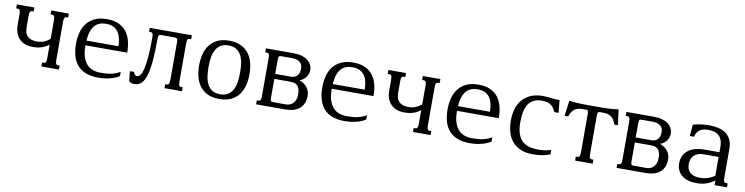

<svg xmlns="http://www.w3.org/2000/svg" viewBox="-19 -1135 6796 1752"><g transform="rotate(10 3379.5 -259.0)"><path d="M481.4 -85Q481.4 -69.8 482.9 -60.5Q484.4 -51.3 487.8 -45.9Q491.2 -40.5 495.8 -38.6Q500.5 -36.6 507.3 -36.6H520.5V0H357.9V-36.6H371.6Q377.9 -36.6 382.8 -38.6Q387.7 -40.5 391.1 -45.9Q394.5 -51.3 396 -60.5Q397.5 -69.8 397.5 -85V-209.5Q368.7 -186.5 333.5 -174.1Q298.3 -161.6 248.5 -161.6Q207.5 -161.6 176 -173.6Q144.5 -185.5 122.8 -208.3Q101.1 -231 89.8 -263.4Q78.6 -295.9 78.6 -337.4V-433.6Q78.6 -448.7 77.1 -458Q75.7 -467.3 72.3 -472.7Q68.8 -478 64 -480Q59.1 -481.9 52.7 -481.9H39.1V-518.6H201.7V-481.9H188.5Q181.6 -481.9 177 -480Q172.4 -478 168.9 -472.7Q165.5 -467.3 164.1 -458Q162.6 -448.7 162.6 -433.6V-330.6Q162.6 -270.5 191.7 -243.9Q220.7 -217.3 274.4 -217.3Q316.4 -217.3 345.9 -230.2Q375.5 -243.2 397.5 -263.2V-433.6Q397.5 -448.7 396 -458Q394.5 -467.3 391.1 -472.7Q387.7 -478 382.8 -480Q377.9 -481.9 371.6 -481.9H357.9V-518.6H520.5V-481.9H507.3Q500.5 -481.9 495.8 -480Q491.2 -478 487.8 -472.7Q484.4 -467.3 482.9 -458Q481.4 -448.7 481.4 -433.6Z M873.5 -529.3Q938.5 -529.3 983.2 -508.5Q1027.8 -487.8 1055.2 -451.7Q1082.5 -415.5 1094.7 -366.9Q1106.9 -318.4 1106.9 -262.7V-259.8H720.2V-256.3Q720.2 -195.8 733.6 -154.1Q747.1 -112.3 770.8 -86.2Q794.4 -60.1 827.1 -48.6Q859.9 -37.1 898.4 -37.1Q926.8 -37.1 950.9 -39.1Q975.1 -41 997.1 -45.7Q1019 -50.3 1039.1 -58.1Q1059.1 -65.9 1079.1 -77.6V-38.1Q1067.4 -29.8 1049.1 -21.2Q1030.8 -12.7 1006.1 -5.6Q981.4 1.5 951.2 6.1Q920.9 10.7 884.8 10.7Q760.7 10.7 696.8 -56.4Q632.8 -123.5 632.8 -259.3Q632.8 -315.4 646 -364.7Q659.2 -414.1 688 -450.7Q716.8 -487.3 762.5 -508.3Q808.1 -529.3 873.5 -529.3ZM1018.1 -303.7Q1017.1 -337.4 1011 -369.9Q1004.9 -402.3 989.3 -428.2Q973.6 -454.1 945.8 -470Q918 -485.8 873.5 -485.8Q830.1 -485.8 800.8 -470.5Q771.5 -455.1 753.7 -425.5Q735.8 -396 728 -353Q723.6 -330.1 721.7 -303.7Z M1357.9 -433.6Q1357.4 -310.5 1349.9 -225.8Q1342.3 -141.1 1325.9 -88.6Q1309.6 -36.1 1283.7 -12.7Q1257.8 10.7 1221.2 10.7Q1198.2 10.7 1186.5 4.6Q1174.8 -1.5 1170.4 -5.9L1160.6 -97.7H1199.7Q1202.6 -85.9 1206.5 -79.6Q1210.4 -73.2 1214.8 -70.1Q1219.2 -66.9 1224.1 -66.2Q1229 -65.4 1233.4 -65.4Q1248.5 -65.4 1262.5 -83.5Q1276.4 -101.6 1286.6 -144Q1296.9 -186.5 1303 -257.3Q1309.1 -328.1 1309.1 -433.6Q1309.1 -448.7 1307.6 -458Q1306.2 -467.3 1303.2 -472.7Q1300.3 -478 1295.4 -480Q1290.5 -481.9 1283.7 -481.9H1270.5V-518.6H1660.6V-481.9H1647.5Q1640.6 -481.9 1636 -480Q1631.3 -478 1628.2 -472.7Q1625 -467.3 1623.5 -458Q1622.1 -448.7 1622.1 -433.6V-85Q1622.1 -69.8 1623.5 -60.5Q1625 -51.3 1628.2 -45.9Q1631.3 -40.5 1636 -38.6Q1640.6 -36.6 1647.5 -36.6H1660.6V0H1498V-36.6H1511.7Q1518.1 -36.6 1523.2 -38.6Q1528.3 -40.5 1531.5 -45.9Q1534.7 -51.3 1536.4 -60.5Q1538.1 -69.8 1538.1 -85V-433.6Q1538.1 -457.5 1531.7 -464.8Q1525.4 -472.2 1512.2 -472.2H1383.8Q1377 -472.2 1372.3 -470.9Q1367.7 -469.7 1364.3 -465.8Q1360.8 -461.9 1359.4 -454.3Q1357.9 -446.8 1357.9 -433.6Z M1773.4 -259.3Q1773.4 -315.4 1785.9 -364.5Q1798.3 -413.6 1826.2 -450.2Q1854 -486.8 1898.4 -508.1Q1942.9 -529.3 2006.8 -529.3Q2070.3 -529.3 2114.7 -508.1Q2159.2 -486.8 2187 -450.2Q2214.8 -413.6 2227.5 -364.5Q2240.2 -315.4 2240.2 -259.3Q2240.2 -203.1 2227.5 -154.1Q2214.8 -105 2187 -68.4Q2159.2 -31.7 2114.7 -10.5Q2070.3 10.7 2006.8 10.7Q1942.9 10.7 1898.4 -10.5Q1854 -31.7 1826.2 -68.4Q1798.3 -105 1785.9 -154.1Q1773.4 -203.1 1773.4 -259.3ZM1860.4 -259.3Q1860.4 -212.4 1866.7 -171.1Q1873 -129.9 1889.4 -99.4Q1905.8 -68.8 1934.1 -51Q1962.4 -33.2 2006.8 -33.2Q2051.3 -33.2 2079.6 -51Q2107.9 -68.8 2124.3 -99.4Q2140.6 -129.9 2147 -171.1Q2153.3 -212.4 2153.3 -259.3Q2153.3 -306.2 2147 -347.4Q2140.6 -388.7 2124.3 -419.2Q2107.9 -449.7 2079.3 -467.5Q2050.8 -485.4 2006.8 -485.4Q1962.9 -485.4 1934.3 -467.5Q1905.8 -449.7 1889.4 -419.2Q1873 -388.7 1866.7 -347.4Q1860.4 -306.2 1860.4 -259.3Z M2347.2 0V-36.6H2360.8Q2367.2 -36.6 2372.1 -38.6Q2377 -40.5 2380.4 -45.9Q2383.8 -51.3 2385.3 -60.5Q2386.7 -69.8 2386.7 -85V-433.6Q2386.7 -448.7 2385.3 -458Q2383.8 -467.3 2380.4 -472.7Q2377 -478 2372.1 -480Q2367.2 -481.9 2360.8 -481.9H2347.2V-518.6H2602.1Q2646 -518.6 2679.2 -508.8Q2712.4 -499 2734.9 -481.9Q2757.3 -464.8 2768.6 -441.7Q2779.8 -418.5 2779.8 -391.6Q2779.8 -374 2773.7 -356.9Q2767.6 -339.8 2756.6 -325.4Q2745.6 -311 2730.7 -300.5Q2715.8 -290 2698.7 -285.2Q2719.7 -277.8 2737.8 -265.6Q2755.9 -253.4 2769 -237.3Q2782.2 -221.2 2789.6 -201.4Q2796.9 -181.6 2796.9 -159.2Q2796.9 -81.5 2750.2 -40.8Q2703.6 0 2614.7 0ZM2470.7 -303.7H2618.7Q2637.7 -303.7 2652.1 -310.1Q2666.5 -316.4 2676 -328.1Q2685.5 -339.8 2690.4 -356Q2695.3 -372.1 2695.3 -391.6Q2695.3 -409.7 2689.7 -424.6Q2684.1 -439.5 2671.9 -450Q2659.7 -460.4 2641.1 -466.3Q2622.6 -472.2 2596.2 -472.2H2496.6Q2488.8 -472.2 2483.6 -470.5Q2478.5 -468.8 2475.6 -464.4Q2472.7 -460 2471.7 -451.9Q2470.7 -443.8 2470.7 -430.7ZM2614.7 -46.4Q2632.3 -46.4 2649.2 -52.2Q2666 -58.1 2679.4 -71.3Q2692.9 -84.5 2701.2 -105.2Q2709.5 -126 2709.5 -155.8Q2709.5 -185.5 2703.1 -205.1Q2696.8 -224.6 2685.1 -236.3Q2673.3 -248 2656.5 -252.7Q2639.6 -257.3 2619.1 -257.3H2470.7V-87.9Q2470.7 -74.7 2471.7 -66.7Q2472.7 -58.6 2475.6 -54.2Q2478.5 -49.8 2483.6 -48.1Q2488.8 -46.4 2496.6 -46.4Z M3155.8 -529.3Q3220.7 -529.3 3265.4 -508.5Q3310.1 -487.8 3337.4 -451.7Q3364.7 -415.5 3377 -366.9Q3389.2 -318.4 3389.2 -262.7V-259.8H3002.4V-256.3Q3002.4 -195.8 3015.9 -154.1Q3029.3 -112.3 3053 -86.2Q3076.7 -60.1 3109.4 -48.6Q3142.1 -37.1 3180.7 -37.1Q3209 -37.1 3233.2 -39.1Q3257.3 -41 3279.3 -45.7Q3301.3 -50.3 3321.3 -58.1Q3341.3 -65.9 3361.3 -77.6V-38.1Q3349.6 -29.8 3331.3 -21.2Q3313 -12.7 3288.3 -5.6Q3263.7 1.5 3233.4 6.1Q3203.1 10.7 3167 10.7Q3043 10.7 2979 -56.4Q2915 -123.5 2915 -259.3Q2915 -315.4 2928.2 -364.7Q2941.4 -414.1 2970.2 -450.7Q2999 -487.3 3044.7 -508.3Q3090.3 -529.3 3155.8 -529.3ZM3300.3 -303.7Q3299.3 -337.4 3293.2 -369.9Q3287.1 -402.3 3271.5 -428.2Q3255.9 -454.1 3228 -470Q3200.2 -485.8 3155.8 -485.8Q3112.3 -485.8 3083 -470.5Q3053.7 -455.1 3035.9 -425.5Q3018.1 -396 3010.3 -353Q3005.9 -330.1 3003.9 -303.7Z M3924.3 -85Q3924.3 -69.8 3925.8 -60.5Q3927.2 -51.3 3930.7 -45.9Q3934.1 -40.5 3938.7 -38.6Q3943.4 -36.6 3950.2 -36.6H3963.4V0H3800.8V-36.6H3814.5Q3820.8 -36.6 3825.7 -38.6Q3830.6 -40.5 3834 -45.9Q3837.4 -51.3 3838.9 -60.5Q3840.3 -69.8 3840.3 -85V-209.5Q3811.5 -186.5 3776.4 -174.1Q3741.2 -161.6 3691.4 -161.6Q3650.4 -161.6 3618.9 -173.6Q3587.4 -185.5 3565.7 -208.3Q3543.9 -231 3532.7 -263.4Q3521.5 -295.9 3521.5 -337.4V-433.6Q3521.5 -448.7 3520 -458Q3518.6 -467.3 3515.1 -472.7Q3511.7 -478 3506.8 -480Q3502 -481.9 3495.6 -481.9H3481.9V-518.6H3644.5V-481.9H3631.3Q3624.5 -481.9 3619.9 -480Q3615.2 -478 3611.8 -472.7Q3608.4 -467.3 3606.9 -458Q3605.5 -448.7 3605.5 -433.6V-330.6Q3605.5 -270.5 3634.5 -243.9Q3663.6 -217.3 3717.3 -217.3Q3759.3 -217.3 3788.8 -230.2Q3818.4 -243.2 3840.3 -263.2V-433.6Q3840.3 -448.7 3838.9 -458Q3837.4 -467.3 3834 -472.7Q3830.6 -478 3825.7 -480Q3820.8 -481.9 3814.5 -481.9H3800.8V-518.6H3963.4V-481.9H3950.2Q3943.4 -481.9 3938.7 -480Q3934.1 -478 3930.7 -472.7Q3927.2 -467.3 3925.8 -458Q3924.3 -448.7 3924.3 -433.6Z M4316.4 -529.3Q4381.3 -529.3 4426 -508.5Q4470.7 -487.8 4498 -451.7Q4525.4 -415.5 4537.6 -366.9Q4549.8 -318.4 4549.8 -262.7V-259.8H4163.1V-256.3Q4163.1 -195.8 4176.5 -154.1Q4189.9 -112.3 4213.6 -86.2Q4237.3 -60.1 4270 -48.6Q4302.7 -37.1 4341.3 -37.1Q4369.6 -37.1 4393.8 -39.1Q4418 -41 4439.9 -45.7Q4461.9 -50.3 4481.9 -58.1Q4502 -65.9 4522 -77.6V-38.1Q4510.3 -29.8 4491.9 -21.2Q4473.6 -12.7 4449 -5.6Q4424.3 1.5 4394 6.1Q4363.8 10.7 4327.6 10.7Q4203.6 10.7 4139.6 -56.4Q4075.7 -123.5 4075.7 -259.3Q4075.7 -315.4 4088.9 -364.7Q4102.1 -414.1 4130.9 -450.7Q4159.7 -487.3 4205.3 -508.3Q4251 -529.3 4316.4 -529.3ZM4460.9 -303.7Q4460 -337.4 4453.9 -369.9Q4447.8 -402.3 4432.1 -428.2Q4416.5 -454.1 4388.7 -470Q4360.8 -485.8 4316.4 -485.8Q4272.9 -485.8 4243.7 -470.5Q4214.4 -455.1 4196.5 -425.5Q4178.7 -396 4170.9 -353Q4166.5 -330.1 4164.6 -303.7Z M4925.3 -41Q4945.3 -39.6 4965.3 -40Q4985.4 -40.5 5004.4 -42.7Q5023.4 -44.9 5040.5 -48.8Q5057.6 -52.7 5071.8 -58.1V-17.1Q5038.1 -2.4 4998.5 4.2Q4959 10.7 4912.6 10.7Q4848.6 10.7 4801.8 -8.3Q4754.9 -27.3 4723.6 -62.5Q4692.4 -97.7 4677.2 -147.7Q4662.1 -197.8 4662.1 -259.3Q4662.1 -315.4 4676.5 -364.7Q4690.9 -414.1 4721.4 -450.7Q4752 -487.3 4799.3 -508.3Q4846.7 -529.3 4912.6 -529.3Q4938 -529.3 4955.6 -527.6Q4973.1 -525.9 4989.3 -523.9Q5005.4 -522 5023.2 -520.3Q5041 -518.6 5067.4 -518.6L5079.1 -402.3H5040Q5032.2 -418.5 5023.2 -433.6Q5014.2 -448.7 5000.2 -460.2Q4986.3 -471.7 4965.3 -478.8Q4944.3 -485.8 4912.6 -485.8Q4868.2 -485.8 4837.2 -470.9Q4806.2 -456.1 4786.6 -427Q4767.1 -397.9 4758.3 -355.7Q4749.5 -313.5 4749.5 -259.3Q4749.5 -201.2 4761.5 -160.9Q4773.4 -120.6 4796.1 -95Q4818.8 -69.3 4851.3 -56.6Q4883.8 -43.9 4925.3 -41Z M5342.8 -433.6Q5342.8 -448.7 5341.3 -457Q5339.8 -465.3 5336.4 -469.2Q5333 -473.1 5328.1 -473.9Q5323.2 -474.6 5316.9 -474.6H5288.1Q5263.2 -474.6 5244.4 -469Q5225.6 -463.4 5211.7 -452.1Q5197.8 -440.9 5188 -424.3Q5178.2 -407.7 5170.9 -385.3H5137.7L5156.7 -529.3Q5177.7 -525.4 5201.4 -523.4Q5225.1 -521.5 5248.8 -520.3Q5272.5 -519 5294.9 -518.8Q5317.4 -518.6 5335.9 -518.6H5433.6Q5452.1 -518.6 5474.6 -518.8Q5497.1 -519 5520.8 -520.3Q5544.4 -521.5 5568.1 -523.4Q5591.8 -525.4 5612.8 -529.3L5631.8 -385.3H5598.6Q5591.3 -407.7 5581.5 -424.3Q5571.8 -440.9 5557.9 -452.1Q5543.9 -463.4 5525.1 -469Q5506.3 -474.6 5481.4 -474.6H5452.6Q5445.8 -474.6 5441.2 -473.9Q5436.5 -473.1 5433.1 -469.2Q5429.7 -465.3 5428.2 -457Q5426.8 -448.7 5426.8 -433.6V-85Q5426.8 -69.8 5428.2 -60.5Q5429.7 -51.3 5433.1 -45.9Q5436.5 -40.5 5441.2 -38.6Q5445.8 -36.6 5452.6 -36.6H5465.8V0H5303.2V-36.6H5316.9Q5323.2 -36.6 5328.1 -38.6Q5333 -40.5 5336.4 -45.9Q5339.8 -51.3 5341.3 -60.5Q5342.8 -69.8 5342.8 -85Z M5687.5 0V-36.6H5701.2Q5707.5 -36.6 5712.4 -38.6Q5717.3 -40.5 5720.7 -45.9Q5724.1 -51.3 5725.6 -60.5Q5727.1 -69.8 5727.1 -85V-433.6Q5727.1 -448.7 5725.6 -458Q5724.1 -467.3 5720.7 -472.7Q5717.3 -478 5712.4 -480Q5707.5 -481.9 5701.2 -481.9H5687.5V-518.6H5942.4Q5986.3 -518.6 6019.5 -508.8Q6052.7 -499 6075.2 -481.9Q6097.7 -464.8 6108.9 -441.7Q6120.1 -418.5 6120.1 -391.6Q6120.1 -374 6114 -356.9Q6107.9 -339.8 6096.9 -325.4Q6085.9 -311 6071 -300.5Q6056.2 -290 6039.1 -285.2Q6060.1 -277.8 6078.1 -265.6Q6096.2 -253.4 6109.4 -237.3Q6122.6 -221.2 6129.9 -201.4Q6137.2 -181.6 6137.2 -159.2Q6137.2 -81.5 6090.6 -40.8Q6043.9 0 5955.1 0ZM5811 -303.7H5959Q5978 -303.7 5992.4 -310.1Q6006.8 -316.4 6016.4 -328.1Q6025.9 -339.8 6030.8 -356Q6035.6 -372.1 6035.6 -391.6Q6035.6 -409.7 6030 -424.6Q6024.4 -439.5 6012.2 -450Q6000 -460.4 5981.4 -466.3Q5962.9 -472.2 5936.5 -472.2H5836.9Q5829.1 -472.2 5824 -470.5Q5818.8 -468.8 5815.9 -464.4Q5813 -460 5812 -451.9Q5811 -443.8 5811 -430.7ZM5955.1 -46.4Q5972.7 -46.4 5989.5 -52.2Q6006.3 -58.1 6019.8 -71.3Q6033.2 -84.5 6041.5 -105.2Q6049.8 -126 6049.8 -155.8Q6049.8 -185.5 6043.5 -205.1Q6037.1 -224.6 6025.4 -236.3Q6013.7 -248 5996.8 -252.7Q5980 -257.3 5959.5 -257.3H5811V-87.9Q5811 -74.7 5812 -66.7Q5813 -58.6 5815.9 -54.2Q5818.8 -49.8 5824 -48.1Q5829.1 -46.4 5836.9 -46.4Z M6586.9 -259.8H6447.8Q6416.5 -259.8 6394.3 -250.7Q6372.1 -241.7 6357.7 -226.8Q6343.3 -211.9 6336.4 -192.1Q6329.6 -172.4 6329.6 -150.9Q6329.6 -126 6336.4 -106Q6343.3 -85.9 6358.2 -72Q6373 -58.1 6396 -50.5Q6418.9 -43 6451.2 -43Q6487.8 -43 6520.3 -52.7Q6552.7 -62.5 6586.9 -84.5ZM6670.9 -85Q6670.9 -69.8 6672.4 -60.5Q6673.8 -51.3 6677.2 -45.9Q6680.7 -40.5 6685.3 -38.6Q6689.9 -36.6 6696.8 -36.6H6710.4V0H6595.7V-43.9Q6573.7 -27.3 6552.5 -16.8Q6531.2 -6.3 6510.5 -0.2Q6489.7 5.9 6469.7 8.3Q6449.7 10.7 6430.7 10.7Q6387.2 10.7 6352.3 0.7Q6317.4 -9.3 6293 -28.8Q6268.6 -48.3 6255.4 -76.7Q6242.2 -105 6242.2 -141.6Q6242.2 -184.1 6258.8 -214.8Q6275.4 -245.6 6303.5 -265.4Q6331.5 -285.2 6368.9 -294.4Q6406.2 -303.7 6447.8 -303.7H6586.9V-352.1Q6586.9 -392.1 6576.2 -418.2Q6565.4 -444.3 6546.9 -459.7Q6528.3 -475.1 6503.2 -481Q6478 -486.8 6448.7 -486.8Q6431.2 -486.8 6413.6 -483.6Q6396 -480.5 6380.1 -471.2Q6364.3 -461.9 6352.1 -445.3Q6339.8 -428.7 6333.5 -402.3H6294.4L6304.2 -508.8Q6319.3 -513.2 6335.4 -516.8Q6351.6 -520.5 6369.9 -523.4Q6388.2 -526.4 6409.9 -527.8Q6431.6 -529.3 6458.5 -529.3Q6501.5 -528.8 6540 -519.8Q6578.6 -510.7 6607.7 -490Q6636.7 -469.2 6653.8 -434.8Q6670.9 -400.4 6670.9 -349.1Z"/></g></svg>

Font: Arian AMU Serif
Style: Regular
Weight: 400
Designer: Ruben Hakobyan (Tarumian)
Foundry: Ruben Hakobyan (Tarumian)
Version: Version 1.002